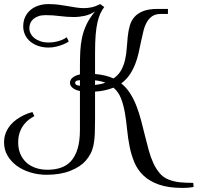

<svg xmlns="http://www.w3.org/2000/svg" viewBox="-128 -839 977 949"><path d="M702.1 -770H666Q641.1 -770 625 -759.3Q608.9 -748.5 598.4 -730.5Q587.9 -712.4 581.5 -688Q575.2 -663.6 569.6 -636Q564 -608.4 557.6 -579.3Q551.3 -550.3 540.5 -522.7Q529.8 -495.1 513.2 -470.2Q496.6 -445.3 471.2 -426.8Q497.1 -406.2 515.4 -377.2Q533.7 -348.1 546.9 -314Q560.1 -279.8 569.8 -242.4Q579.6 -205.1 588.6 -168Q597.7 -130.9 607.2 -96.2Q616.7 -61.5 630.1 -32.5Q643.6 -3.4 661.9 17.8Q680.2 39.1 706.1 48.8Q731 58.6 759.8 61.8Q788.6 64.9 827.1 64.9L829.1 85Q822.8 86.4 814.5 87.4Q807.6 88.4 797.4 89.1Q787.1 89.8 773.9 89.8Q703.6 89.8 657 73.2Q610.4 56.6 580.8 28.3Q551.3 0 535.9 -37.1Q520.5 -74.2 512.5 -115.2Q504.4 -156.2 500.2 -199Q496.1 -241.7 489.5 -280.5Q482.9 -319.3 470.5 -351.8Q458 -384.3 433.1 -405.8Q414.6 -398.4 391.8 -393.1Q369.1 -387.7 341.8 -386.2V-250Q341.8 -209 340.6 -178.5Q339.4 -147.9 334.7 -124.3Q330.1 -100.6 320.8 -81.8Q311.5 -63 295.9 -44.9Q269 -14.2 219.5 5.4Q169.9 24.9 102.1 24.9Q60.1 24.9 22 13.2Q-16.1 1.5 -44.9 -19.5Q-73.7 -40.5 -90.8 -69.8Q-107.9 -99.1 -107.9 -134.8Q-107.9 -161.1 -99.4 -182.1Q-90.8 -203.1 -77.4 -219.5Q-64 -235.8 -47.4 -247.6Q-30.8 -259.3 -15.4 -267.1Q0 -274.9 12.9 -279.3Q25.9 -283.7 32.2 -285.2L42 -265.1Q30.8 -259.3 16.8 -249.3Q2.9 -239.3 -9.3 -223.9Q-21.5 -208.5 -29.8 -186.5Q-38.1 -164.6 -38.1 -134.8Q-38.1 -103 -27.3 -77.9Q-16.6 -52.7 2.7 -35.4Q22 -18.1 48.6 -9Q75.2 0 106.9 0Q142.6 0 172.1 -9.8Q201.7 -19.5 222.7 -42.5Q243.7 -65.4 255.4 -103.5Q267.1 -141.6 267.1 -198.2V-389.2Q252.9 -392.1 243.4 -396.7Q233.9 -401.4 228.3 -407Q222.7 -412.6 220.2 -418.5Q217.8 -424.3 217.8 -430.2Q217.8 -435.5 220.2 -441.7Q222.7 -447.8 228.3 -453.1Q233.9 -458.5 243.4 -463.4Q252.9 -468.3 267.1 -471.2V-511.2Q267.1 -550.3 268.8 -585.7Q270.5 -621.1 277.8 -654.5Q285.2 -688 300.3 -719.5Q315.4 -751 341.8 -782.2Q316.9 -766.6 290.5 -760.7Q264.2 -754.9 236.8 -754.9Q203.1 -754.9 168.2 -759.5Q133.3 -764.2 97.2 -764.2Q76.7 -764.2 61.5 -758.8Q46.4 -753.4 36.4 -744.6Q26.4 -735.8 21.7 -724.1Q17.1 -712.4 17.1 -699.2Q17.1 -686 23.4 -673.3Q29.8 -660.6 42 -650.9Q54.2 -641.1 71.8 -635Q89.4 -628.9 111.8 -628.9Q132.3 -628.9 149.2 -632.8Q166 -636.7 177.7 -641.6Q191.4 -647 202.1 -654.8L211.9 -633.8Q198.7 -625 182.6 -618.7Q168.9 -613.3 150.6 -608.6Q132.3 -604 111.8 -604Q84 -604 60.8 -612.1Q37.6 -620.1 21.2 -634Q4.9 -647.9 -4.2 -667.2Q-13.2 -686.5 -13.2 -709Q-13.2 -735.4 -3.4 -755.6Q6.3 -775.9 23.2 -790Q40 -804.2 62.7 -811.5Q85.4 -818.8 111.8 -818.8Q138.7 -818.8 162.1 -815.7Q185.5 -812.5 206.8 -808.8Q228 -805.2 247.8 -802Q267.6 -798.8 287.1 -798.8Q306.6 -798.8 326.2 -803.2Q345.7 -807.6 367.2 -818.8L387.2 -804.2Q376 -789.6 367.7 -771.5Q359.4 -753.4 353.5 -727.5Q347.7 -701.7 344.7 -665.5Q341.8 -629.4 341.8 -579.1V-473.1Q395.5 -468.8 433.1 -451.2Q458.5 -468.8 471.4 -492.9Q484.4 -517.1 490.5 -544.4Q496.6 -571.8 498.5 -601.1Q500.5 -630.4 503.4 -658.2Q506.3 -686 513.2 -710.9Q520 -735.8 535.9 -754.4Q551.8 -772.9 579.3 -783.9Q606.9 -794.9 651.9 -794.9H702.1ZM341.8 -418.9Q369.6 -421.9 393.1 -430.2Q370.1 -439 341.8 -441.9ZM243.2 -430.2Q243.2 -423.8 248.3 -420.2Q253.4 -416.5 267.1 -415V-442.9Q252 -441.4 247.6 -438Q243.2 -434.6 243.2 -430.2Z"/></svg>

Font: Rochester
Style: Regular
Weight: 400
Version: Version 1.006